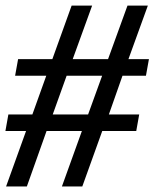

<svg xmlns="http://www.w3.org/2000/svg" viewBox="-22 -675 560 695"><path d="M348.1 -200.7 275.9 0H202.1L274.4 -200.7H146.5L75.2 0H0L72.3 -200.7H-2.4L8.3 -260.7H95.2L145.5 -400.9H32.7L43.5 -460.9H167.5L237.3 -654.8H311.5L241.2 -460.9H369.1L439.5 -654.8H513.2L442.9 -460.9H517.1L506.3 -400.9H421.4L372.1 -260.7H481.9L471.2 -200.7ZM219.2 -400.9 168.9 -260.7H296.9L347.7 -400.9Z"/></svg>

Font: Liberation Serif
Style: Bold Italic
Weight: 700
Italic angle: -16.333°
Designer: Steve Matteson
Foundry: Ascender Corporation
Version: Version 2.1.5